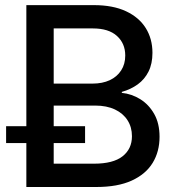

<svg xmlns="http://www.w3.org/2000/svg" viewBox="-20 -748 700 768"><path d="M85.4 0V-727.5H355.5Q431.6 -727.5 483.9 -703.1Q536.1 -678.7 563 -635.7Q589.8 -592.8 589.8 -536.6Q589.8 -493.2 574.2 -461.9Q558.6 -430.7 531 -410.6Q503.4 -390.6 467.3 -380.4V-376.5Q506.8 -372.6 541.3 -351.1Q575.7 -329.6 596.9 -292Q618.2 -254.4 618.2 -200.7Q618.2 -141.6 590.6 -96.4Q563 -51.3 506.8 -25.6Q450.7 0 365.2 0ZM194.8 -93.3H356.4Q432.6 -93.3 470.2 -122.8Q507.8 -152.3 507.8 -203.1Q507.8 -239.3 490.2 -266.8Q472.7 -294.4 439.7 -310.1Q406.7 -325.7 360.8 -325.7H194.8ZM194.8 -413.6H350.1Q389.6 -413.6 418.9 -427.2Q448.2 -440.9 464.6 -466.3Q481 -491.7 481 -525.9Q481 -574.2 447.8 -604.2Q414.6 -634.3 351.6 -634.3H194.8ZM4.4 -175.8V-243.2H320.3V-175.8Z"/></svg>

Font: Inter 24pt Medium
Style: Regular
Weight: 500
Designer: Rasmus Andersson
Foundry: rsms
Version: Version 4.001;git-66647c0bb